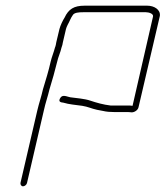

<svg xmlns="http://www.w3.org/2000/svg" viewBox="-20 -652 582 675"><path d="M75 -9 134 -263C140 -291 148 -312 154 -338C164 -371 173 -402 181 -435C184 -450 193 -469 196 -484C199 -491 200 -497 201 -503L212 -550C213 -554 215 -559 218 -565C225 -577 228 -588 236 -599C241 -608 258 -609 272 -609H493C503 -609 520 -604 518 -594L446 -280C441 -281 435 -281 429 -281H369C343 -284 319 -291 298 -298C278 -305 249 -307 227 -310C215 -312 199 -322 191 -306C185 -295 192 -292 203 -291C222 -285 248 -283 269 -280C289 -277 302 -270 321 -266L342 -262C354 -259 368 -258 383 -258H424C431 -258 437 -258 443 -257C453 -257 465 -265 467 -275L542 -596C545 -618 522 -632 498 -632H277C240 -632 221 -620 207 -590C201 -581 192 -562 189 -550L178 -504C177 -498 176 -491 173 -484C169 -468 162 -452 158 -435C151 -403 141 -371 131 -338C125 -311 117 -289 111 -263L52 -9C51 -3 55 3 61 3C67 3 74 -3 75 -9Z"/></svg>

Font: Electronic
Style: ExLtIt
Weight: 200
Version: Version 1.011